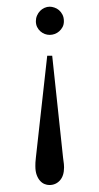

<svg xmlns="http://www.w3.org/2000/svg" viewBox="-20 -379 291 562"><path d="M167 -316.9Q167 -307.1 163.1 -299.8Q159.2 -292.5 153.3 -287.4Q147.5 -282.2 140.1 -279.5Q132.8 -276.9 125.5 -276.9Q118.2 -276.9 111.1 -279.5Q104 -282.2 98.1 -287.4Q92.3 -292.5 88.6 -300Q85 -307.6 85 -316.9Q85 -325.7 88.4 -333.5Q91.8 -341.3 97.2 -346.9Q102.5 -352.5 110.1 -356Q117.7 -359.4 125.5 -359.4Q131.8 -359.4 139.2 -356.9Q146.5 -354.5 152.6 -349.4Q158.7 -344.2 162.8 -336.2Q167 -328.1 167 -316.9ZM167.5 110.8Q167.5 135.7 155.3 149.2Q143.1 162.6 124.5 162.6Q117.7 162.6 110.4 159.7Q103 156.7 97.2 150.1Q91.3 143.6 87.4 133.1Q83.5 122.6 83.5 107.4Q83.5 103 83.7 96.7Q84 90.3 85 82.5L118.2 -215.8H132.8L164.6 82.5Q166.5 95.7 167 101.1Q167.5 106.4 167.5 110.8Z"/></svg>

Font: Scheherazade Urdu
Style: Regular
Weight: 400
Designer: SIL International
Foundry: SIL International
Version: Version 1.005 (build 117/117)